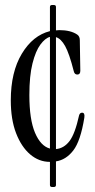

<svg xmlns="http://www.w3.org/2000/svg" viewBox="-20 -636 379 765"><path d="M187 109Q179 109 179 101V9Q135 9 100 -21Q65 -51 44 -105.5Q23 -160 23 -236Q23 -349 67 -422Q111 -495 179 -512V-608Q179 -616 187 -616H195Q203 -616 203 -608V-515Q209 -516 216 -516Q262 -516 288 -498Q298 -491 298 -476L300 -354Q300 -339 288 -339Q277 -339 274 -352Q256 -423 239.5 -452.5Q223 -482 203 -488V-42Q235 -45 257 -74Q279 -103 295 -176Q298 -187 307 -187Q319 -187 316 -167Q301 -74 272 -36.5Q243 1 203 7V101Q203 109 195 109ZM97 -257Q97 -160 119.5 -107Q142 -54 179 -44V-489Q160 -484 141 -458.5Q122 -433 109.5 -383.5Q97 -334 97 -257Z"/></svg>

Font: Instrument Serif
Style: Regular
Weight: 400
Designer: Rodrigo Fuenzalida
Foundry: fragTYPE
Version: Version 1.000; ttfautohint (v1.8.4.7-5d5b);gftools[0.9.27]